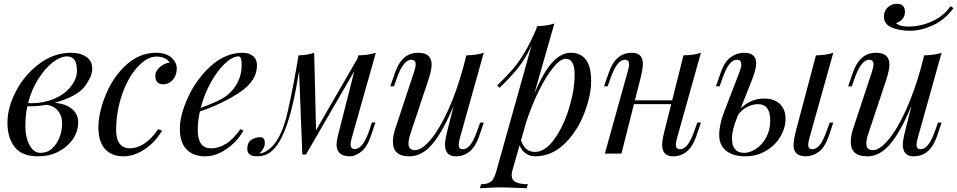

<svg xmlns="http://www.w3.org/2000/svg" viewBox="-20 -804 5011 1005"><path d="M222.7 -255.4Q178.7 -247.6 139.6 -247.6L123 -248Q112.8 -201.2 112.8 -143.6Q112.8 -85.9 134.3 -44.9Q155.8 -3.9 191.9 -3.9Q228 -3.9 252.7 -26.6Q277.3 -49.3 291.3 -84.2Q305.2 -119.1 305.2 -158.7Q305.2 -198.2 282.7 -224.9Q260.3 -251.5 222.7 -255.4ZM144 -263.7Q207 -263.7 262 -286.4Q316.9 -309.1 349.9 -349.9Q382.8 -390.6 382.8 -433.6Q382.8 -508.8 331.1 -508.8Q296.4 -508.8 255.4 -476.8Q214.4 -444.8 179.2 -388.7Q144 -332.5 127 -264.2Q132.8 -263.7 144 -263.7ZM179.2 14.2Q95.2 14.2 57.1 -33.9Q19 -82 19 -162.1Q19 -242.2 64.9 -328.9Q110.8 -415.5 187.5 -471.7Q264.2 -527.8 350.1 -527.8Q401.9 -527.8 432.4 -506.1Q462.9 -484.4 462.9 -444.3Q462.9 -404.3 423.6 -351.8Q384.3 -299.3 266.1 -265.6Q319.8 -262.2 354.5 -235.6Q389.2 -209 389.2 -163.1Q389.2 -117.2 362.3 -76.9Q335.4 -36.6 287.6 -11.2Q239.7 14.2 179.2 14.2Z M834.5 -362.8Q793 -362.8 793 -407.7Q792.5 -430.7 814.9 -451.2Q837.4 -471.7 868.2 -477.1Q846.7 -507.8 798.3 -507.8Q750.5 -507.8 700.7 -454.1Q650.9 -400.4 619.6 -311Q588.4 -222.2 587.9 -124Q587.9 -75.2 606.4 -51.8Q625 -28.3 658.2 -27.8Q739.3 -27.8 808.1 -127.9L828.1 -120.1Q782.7 -42.5 706.5 -4.9Q667.5 14.2 627 14.2Q565.4 14.2 530.3 -23.4Q495.1 -61.5 495.1 -137.7Q495.1 -213.9 533.2 -307.1Q571.3 -400.4 640.1 -463.9Q709 -527.3 796.9 -527.8Q860.4 -528.3 890.6 -488.3Q905.3 -468.8 905.3 -446.3Q905.3 -423.8 896.5 -404.8Q888.2 -386.2 871.6 -374.5Q855 -362.8 834.5 -362.8Z M1229 -508.8Q1196.8 -508.8 1157.2 -471.4Q1117.7 -434.1 1083.3 -371.8Q1048.8 -309.6 1030.8 -239.7Q1129.4 -274.4 1166.7 -303.7Q1204.1 -333 1224.6 -374.3Q1245.1 -415.5 1245.1 -462.2Q1245.1 -508.8 1229 -508.8ZM1053.2 14.2Q991.2 14.2 956.3 -22.2Q921.4 -58.6 921.4 -130.6Q921.4 -202.6 965.8 -298.1Q1010.3 -393.6 1086.2 -460.7Q1162.1 -527.8 1251 -527.8Q1283.2 -527.8 1304.2 -510.7Q1325.2 -493.7 1325.2 -461.9Q1325.2 -380.9 1234.9 -320.8Q1144.5 -260.7 1026.4 -220.7Q1015.1 -170.9 1015.1 -124Q1015.1 -27.8 1084 -27.8Q1169.4 -27.8 1238.3 -127.9L1254.4 -120.1Q1209 -42.5 1132.8 -4.9Q1093.8 14.2 1053.2 14.2Z M1366.2 -55.2Q1366.2 -27.3 1338.4 -1H1339.4Q1358.9 -2.4 1380.4 -17.1Q1451.7 -64.5 1486.1 -220.2Q1520.5 -376 1542.5 -514.2Q1591.8 -515.6 1624.5 -527.8L1634.3 -122.1L1851.1 -497.6L1855.5 -514.2Q1910.6 -515.6 1947.3 -527.8L1822.3 -85.9Q1814.9 -59.6 1814.9 -48.8Q1814.9 -23.9 1837.4 -23.9Q1880.9 -23.9 1914.6 -126L1926.3 -163.1H1945.3L1920.4 -89.8Q1901.4 -34.2 1870.4 -10Q1839.4 14.2 1813 14.2Q1741.7 14.2 1741.7 -47.4Q1741.7 -66.9 1748.5 -93Q1755.4 -119.1 1757.3 -127L1834.5 -431.6L1581.5 4.9H1562.5L1545.4 -432.1Q1514.6 -236.3 1475.1 -132.3Q1435.5 -28.3 1382.3 1Q1358.4 14.2 1324.2 14.2Q1274.4 14.2 1274.4 -24.9Q1274.4 -58.1 1295.9 -72Q1317.4 -85.9 1341.8 -85.9Q1366.2 -85.9 1366.2 -55.2Z M2366.2 14.2Q2309.1 14.2 2309.1 -47.9Q2309.1 -70.3 2323.2 -126L2355 -251.5Q2277.3 -63.5 2202.1 -11.7Q2164.1 14.6 2121.1 14.2Q2036.6 14.2 2036.6 -63Q2036.6 -94.2 2051.3 -137.2L2147.9 -429.2Q2155.8 -453.6 2155.8 -466.8Q2155.8 -491.2 2132.3 -491.2Q2090.3 -491.2 2055.2 -389.2L2042 -352.1H2022.9L2048.3 -424.8Q2083.5 -527.8 2168.9 -527.8Q2239.3 -527.8 2239.3 -465.8Q2239.3 -438.5 2223.1 -388.2L2127.9 -102.1Q2118.2 -72.8 2118.2 -52.2Q2118.2 -18.1 2153.1 -18.1Q2188 -18.1 2234.6 -73.7Q2281.2 -129.4 2326.4 -229Q2371.6 -328.6 2405.8 -454.6L2420.9 -514.2Q2478 -515.6 2512.2 -527.8L2388.2 -85Q2380.9 -59.6 2380.9 -45.9Q2380.9 -22.9 2402.6 -22.9Q2424.3 -22.9 2442.6 -46.6Q2460.9 -70.3 2480 -125L2493.2 -162.1H2512.2L2487.3 -88.9Q2451.2 14.2 2366.2 14.2Z M2940.9 -496.1Q2912.6 -496.1 2875.5 -450.2Q2838.4 -404.3 2800.3 -328.1Q2762.2 -251 2732.9 -160.2L2707 -68.8Q2719.7 -36.1 2737.3 -22.5Q2754.9 -8.8 2780.3 -8.8Q2833.5 -8.8 2881.3 -75.2Q2929.2 -141.6 2958.5 -236.8Q2987.8 -332 2987.8 -414.1Q2987.8 -496.1 2940.9 -496.1ZM2736.8 181.2Q2631.3 176.8 2599.1 176.8Q2566.9 176.8 2492.2 181.2L2498 160.2Q2543.5 160.2 2560.1 135.7Q2568.8 122.1 2576.2 98.1L2763.2 -568.4Q2733.9 -502 2692.9 -450.2Q2651.9 -398.4 2594.2 -344.2L2583 -356.9Q2630.4 -403.3 2661.6 -439Q2731 -519 2787.1 -652.3L2791 -667Q2845.7 -668.5 2881.8 -681.2L2777.3 -315.4Q2824.7 -426.8 2871.1 -477.5Q2917.5 -528.3 2968.3 -527.8Q3019 -527.8 3046.4 -492.2Q3074.2 -456.5 3074.2 -381.3Q3074.7 -306.6 3038.6 -211.9Q3002.4 -117.2 2935.5 -51.8Q2868.7 13.7 2781.2 14.2Q2753.9 14.2 2731.9 -1Q2710 -16.1 2699.7 -43.5L2662.1 87.9Q2658.2 102.1 2658.2 111.8Q2658.2 138.7 2680.2 149.4Q2702.1 160.2 2743.2 160.2Z M3502.9 14.2Q3445.8 14.6 3445.8 -47.9Q3445.8 -70.3 3460 -126L3493.2 -258.8H3298.3L3232.9 0H3146L3265.6 -429.2Q3272.9 -453.6 3272.9 -466.8Q3272.9 -491.2 3251.5 -491.2Q3230 -491.2 3211.4 -467.5Q3192.9 -443.8 3173.8 -389.2L3160.6 -352.1H3141.6L3167 -424.8Q3202.1 -527.8 3287.6 -527.8Q3345.2 -527.8 3345.2 -468.8Q3345.2 -444.8 3331.1 -388.2L3303.2 -278.8H3498.5L3557.6 -514.2Q3614.7 -515.6 3648.9 -527.8L3524.9 -85Q3517.6 -59.6 3517.6 -45.9Q3518.1 -22.9 3539.6 -22.9Q3561 -22.9 3579.3 -46.6Q3597.7 -70.3 3616.7 -125L3629.9 -162.1H3648.9L3624 -88.9Q3587.9 14.2 3502.9 14.2Z M3811.5 -81.1Q3811 -3.9 3875.5 -3.9Q3904.8 -3.9 3937.3 -24.9Q3969.7 -45.9 3990.7 -84.7Q4011.7 -123.5 4011.7 -173.8Q4011.7 -258.8 3946.8 -258.8Q3919.4 -258.8 3890.6 -243.9Q3861.8 -229 3843.3 -202.6L3838.9 -190.9Q3811.5 -123 3811.5 -81.1ZM4198.7 14.2Q4133.8 14.2 4133.8 -43.5Q4133.8 -72.8 4147.9 -126L4251 -514.2Q4308.1 -515.6 4341.8 -527.8L4217.8 -85Q4210.4 -59.6 4210.4 -45.9Q4210.4 -22.9 4231.9 -22.9Q4253.4 -22.9 4272 -46.6Q4290.5 -70.3 4309.6 -125L4322.8 -162.1H4341.8L4316.9 -88.9Q4296.9 -31.7 4264.9 -8.8Q4232.9 14.2 4198.7 14.2ZM3981 -288.1Q4033.2 -288.1 4062.5 -259.5Q4091.8 -231 4091.8 -183.1Q4091.8 -135.3 4065.2 -89.6Q4038.6 -43.9 3990 -14.9Q3941.4 14.2 3879.9 14.2Q3818.4 14.2 3781.5 -14.4Q3744.6 -43 3744.6 -97.7Q3744.6 -152.3 3771 -220.2L3851.6 -429.2Q3860.4 -452.6 3860.4 -466.3Q3859.9 -491.2 3837.4 -491.2Q3814.9 -491.2 3796.6 -466.8Q3778.3 -442.4 3759.8 -389.2L3746.6 -352.1H3727.5L3752.9 -424.8Q3771.5 -480 3804.2 -503.9Q3836.9 -527.8 3873.5 -527.8Q3938 -527.8 3938 -473.1Q3938 -441.4 3917 -388.2L3856.9 -236.3Q3908.7 -288.1 3981 -288.1Z M4762.7 14.2Q4705.6 14.2 4705.6 -47.9Q4705.6 -70.3 4719.7 -126L4751.5 -251.5Q4673.8 -63.5 4598.6 -11.7Q4560.5 14.6 4517.6 14.2Q4433.1 14.2 4433.1 -63Q4433.1 -94.2 4447.8 -137.2L4544.4 -429.2Q4552.2 -453.6 4552.2 -466.8Q4552.2 -491.2 4528.8 -491.2Q4486.8 -491.2 4451.7 -389.2L4438.5 -352.1H4419.4L4444.8 -424.8Q4480 -527.8 4565.4 -527.8Q4635.7 -527.8 4635.7 -465.8Q4635.7 -438.5 4619.6 -388.2L4524.4 -102.1Q4514.6 -72.8 4514.6 -52.2Q4514.6 -18.1 4549.8 -18.1Q4585 -18.1 4630.9 -73.7Q4677.7 -129.4 4722.7 -229Q4767.6 -328.6 4802.2 -454.6L4817.4 -514.2Q4874.5 -515.6 4908.7 -527.8L4784.7 -85Q4777.3 -59.6 4777.3 -45.9Q4777.3 -22.9 4798.8 -22.9Q4820.3 -23.4 4838.9 -46.9Q4857.4 -70.3 4876.5 -125L4889.6 -162.1H4908.7L4883.8 -88.9Q4847.7 14.2 4762.7 14.2ZM4820.3 -677.7Q4910.2 -705.1 4955.6 -772L4970.7 -761.2Q4926.3 -700.7 4863.8 -671.9Q4801.8 -643.1 4744.1 -643.1Q4686.5 -643.1 4646.5 -660.6Q4606.4 -678.2 4606.9 -717.8Q4607.4 -756.8 4640.6 -775.4Q4656.2 -784.2 4673.8 -784.2Q4716.8 -784.2 4716.8 -742.2Q4716.8 -720.7 4704.1 -705.1Q4691.4 -689.5 4669.9 -683.1Q4689 -665 4734.4 -665Q4779.8 -665 4820.3 -677.7Z"/></svg>

Font: PlayfairDisplay-Italic
Style: Italic
Weight: 400
Italic angle: -14°
Designer: Claus Eggers Sørensen
Foundry: Claus Eggers Sørensen
Version: Version 1.002;PS 001.002;hotconv 1.0.70;makeotf.lib2.5.58329